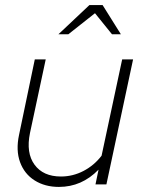

<svg xmlns="http://www.w3.org/2000/svg" viewBox="-20 -726 559 756"><path d="M212 10Q157 10 116.5 -15.5Q76 -41 59 -87.5Q42 -134 55 -195L117 -492H160L98 -202Q82 -124 116 -77.5Q150 -31 220 -31Q267 -31 309 -53Q351 -75 380 -113L461 -492H504L399 0H356L368 -58Q302 10 212 10ZM210 -591 332 -706H384L456 -591H421L354 -674L249 -591Z"/></svg>

Font: Red Hat Display
Style: Italic
Weight: 300
Italic angle: -12°
Designer: Pentagram, MCKL
Foundry: Pentagram, MCKL
Version: Version 1.023